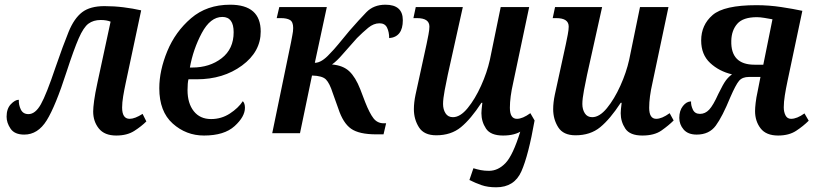

<svg xmlns="http://www.w3.org/2000/svg" viewBox="-20 -566 3471 816"><path d="M474 10Q520 10 550.5 -9.5Q581 -29 602 -50L586 -82Q553 -61 531 -61Q499 -61 499 -109Q499 -130 503.5 -157Q508 -184 514 -212L580 -522Q545 -530 505 -535Q465 -540 424 -540Q363 -540 329 -514Q295 -488 271.5 -430.5Q248 -373 216 -280Q177 -164 153.5 -122.5Q130 -81 101 -81Q78 -81 68.5 -100.5Q59 -120 60 -142Q44 -142 26 -123Q8 -104 8 -70Q8 -44 25 -19Q42 6 83 6Q141 6 178.5 -54.5Q216 -115 263 -261Q294 -356 314.5 -403Q335 -450 356 -465.5Q377 -481 408 -481Q433 -481 450 -474L394 -214Q384 -168 380 -138Q376 -108 376 -92Q376 -50 400 -20Q424 10 474 10Z M847 10Q933 10 977 -30Q1021 -70 1021 -108Q1021 -127 1012 -136Q993 -107 957 -83.5Q921 -60 877 -60Q830 -60 803.5 -93.5Q777 -127 777 -183Q777 -214 781 -229H816Q929 -229 1008.5 -287.5Q1088 -346 1088 -432Q1088 -546 958 -546Q859 -546 792 -488.5Q725 -431 691 -348.5Q657 -266 657 -191Q657 -92 714 -41Q771 10 847 10ZM787 -279Q801 -357 837.5 -425.5Q874 -494 925 -494Q973 -494 973 -429Q973 -358 922 -318.5Q871 -279 797 -279Z M1579 5H1610L1621 -42H1611Q1584 -42 1567.5 -63Q1551 -84 1532 -132L1511 -187Q1491 -238 1464.5 -263Q1438 -288 1391 -292Q1412 -307 1435.5 -334.5Q1459 -362 1497 -404Q1522 -429 1545 -448Q1568 -467 1593 -467Q1616 -467 1625 -448.5Q1634 -430 1634 -404Q1692 -409 1692 -480Q1692 -546 1618 -546Q1568 -546 1537 -514Q1506 -482 1465 -435Q1436 -400 1417.5 -377.5Q1399 -355 1382 -338Q1347 -299 1318 -299L1369 -536H1167L1156 -489H1174Q1199 -489 1212.5 -481Q1226 -473 1226 -447Q1226 -433 1222.5 -416.5Q1219 -400 1217 -387L1137 0H1255L1306 -245Q1350 -244 1365.5 -228Q1381 -212 1394 -171L1418 -104Q1438 -43 1472 -19Q1506 5 1579 5Z M2089 230Q2166 230 2196 162Q2226 94 2252 -54L2234 -85L2191 -6Q2160 94 2128.5 127Q2097 160 2058 160Q2039 160 2023.5 157Q2008 154 1992 149L1975 199Q2001 212 2027 221Q2053 230 2089 230ZM2118 10Q2169 10 2199.5 -11.5Q2230 -33 2251 -54L2234 -85Q2201 -61 2177 -61Q2147 -61 2147 -108Q2147 -153 2161 -214L2229 -536H2108L2062 -312Q2050 -258 2024.5 -201.5Q1999 -145 1967.5 -106.5Q1936 -68 1905 -68Q1884 -68 1873.5 -84.5Q1863 -101 1863 -124Q1863 -146 1870 -183Q1877 -220 1883 -248L1947 -536H1747L1737 -489H1752Q1805 -489 1805 -453Q1805 -440 1801 -419Q1797 -398 1793 -379L1759 -223Q1753 -197 1746 -163.5Q1739 -130 1739 -102Q1739 -59 1760.5 -25Q1782 9 1834 9Q1897 9 1939 -25.5Q1981 -60 2026 -129H2030Q2026 -98 2026 -85Q2026 -49 2045.5 -19.5Q2065 10 2118 10Z M2710 10Q2761 10 2791.5 -11.5Q2822 -33 2843 -54L2826 -85Q2793 -61 2769 -61Q2739 -61 2739 -108Q2739 -153 2753 -214L2821 -536H2700L2654 -312Q2642 -258 2616.5 -201.5Q2591 -145 2559.5 -106.5Q2528 -68 2497 -68Q2476 -68 2465.5 -84.5Q2455 -101 2455 -124Q2455 -146 2462 -183Q2469 -220 2475 -248L2539 -536H2339L2329 -489H2344Q2397 -489 2397 -453Q2397 -440 2393 -419Q2389 -398 2385 -379L2351 -223Q2345 -197 2338 -163.5Q2331 -130 2331 -102Q2331 -59 2352.5 -25Q2374 9 2426 9Q2489 9 2531 -25.5Q2573 -60 2618 -129H2622Q2618 -98 2618 -85Q2618 -49 2637.5 -19.5Q2657 10 2710 10Z M3287 10Q3333 10 3363.5 -10Q3394 -30 3417 -53L3399 -84Q3367 -61 3342 -61Q3326 -61 3318.5 -75.5Q3311 -90 3311 -110Q3311 -132 3315.5 -160.5Q3320 -189 3327 -222L3390 -520Q3353 -528 3300.5 -536Q3248 -544 3195 -544Q3057 -544 3008.5 -502Q2960 -460 2960 -394Q2960 -334 2998 -298.5Q3036 -263 3091 -250Q3077 -240 3065.5 -225Q3054 -210 3033 -167Q3011 -118 2994 -100Q2977 -82 2955 -82Q2933 -82 2924.5 -100.5Q2916 -119 2917 -135Q2898 -135 2882.5 -115.5Q2867 -96 2867 -65Q2867 -37 2885.5 -15.5Q2904 6 2941 6Q2994 6 3022 -32Q3050 -70 3084 -153Q3107 -206 3121 -222.5Q3135 -239 3163 -239H3212L3200 -178Q3194 -151 3191.5 -129Q3189 -107 3189 -94Q3189 -51 3212.5 -20.5Q3236 10 3287 10ZM3187 -291Q3085 -291 3088 -393Q3089 -437 3113.5 -465Q3138 -493 3197 -493Q3210 -493 3228.5 -490Q3247 -487 3263 -484L3224 -291Z"/></svg>

Font: Noto Serif SemiCondensed Semi
Style: Italic
Weight: 600
Width: 4
Italic angle: -12°
Designer: Monotype Design Team
Foundry: Monotype Imaging Inc.
Version: Version 1.901